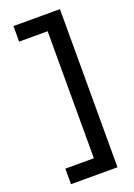

<svg xmlns="http://www.w3.org/2000/svg" viewBox="-170 -765 730 1044"><g transform="rotate(-20 194.5 -242.5)"><path d="M320 -700V215H51V125H216V-610H51V-700Z"/></g></svg>

Font: Red Hat Text Medium
Style: Regular
Weight: 500
Designer: Pentagram, MCKL
Foundry: Pentagram, MCKL
Version: Version 1.023